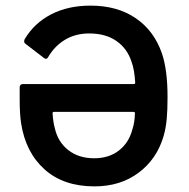

<svg xmlns="http://www.w3.org/2000/svg" viewBox="-20 -653 672 683"><path d="M576 -308Q576 -261 573 -229Q570 -197 562 -169Q538 -87 473 -38.5Q408 10 316 10Q206 10 138.5 -50.5Q71 -111 55 -215Q50 -248 50 -300V-342Q50 -354 62 -354H456Q461 -354 461 -359Q458 -407 448 -433Q433 -480 394.5 -507Q356 -534 297 -534Q249 -534 212 -512Q175 -490 152 -451Q146 -439 136 -447L71 -497Q66 -500 66 -506Q66 -511 68 -514Q102 -571 162 -602Q222 -633 302 -633Q397 -633 462.5 -588.5Q528 -544 556 -463Q576 -404 576 -308ZM451 -193Q459 -216 460 -250Q460 -255 455 -255H172Q167 -255 167 -250Q169 -218 175 -197Q186 -148 223 -119Q260 -90 315 -90Q368 -90 403.5 -118Q439 -146 451 -193Z"/></svg>

Font: Amber EN SemiBold
Style: Regular
Weight: 600
Designer: Jeremy Tribby
Foundry: Tribby Type
Version: Version 1.408 November 24, 2021